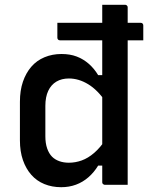

<svg xmlns="http://www.w3.org/2000/svg" viewBox="-20 -770 640 800"><path d="M219 -675H566Q571 -675 574 -672Q577 -669 577 -664Q577 -648 577 -633Q577 -618 577 -602H230Q225 -602 222 -605Q219 -608 219 -613Q219 -629 219 -644Q219 -659 219 -675ZM236 -545Q272 -545 299.5 -534.5Q327 -524 349.5 -504.5Q372 -485 389 -457H421V-345Q387 -395 347.5 -419Q308 -443 267 -443Q237 -443 215 -430Q193 -417 181 -391.5Q169 -366 169 -329V-202Q169 -173 176.5 -151.5Q184 -130 197 -117Q209 -105 227 -98.5Q245 -92 267 -92Q294 -92 320.5 -101.5Q347 -111 372.5 -133Q398 -155 421 -190V-80H389Q372 -52 348.5 -31.5Q325 -11 296.5 -0.5Q268 10 235 10Q197 10 165 -3Q133 -16 110.5 -41.5Q88 -67 75.5 -103Q63 -139 63 -185V-346Q63 -393 75.5 -429.5Q88 -466 110.5 -492Q133 -518 165.5 -531.5Q198 -545 236 -545ZM501 -750Q505 -750 507 -748.5Q509 -747 510.5 -745Q512 -743 512 -739Q512 -663 512 -584.5Q512 -506 512 -428Q512 -350 512 -274.5Q512 -199 512 -128Q512 -92 512 -60Q512 -28 512 0Q500 0 488 0Q476 0 464.5 0Q453 0 440.5 0Q428 0 417 0Q414 0 411.5 -1.5Q409 -3 407.5 -5Q406 -7 406 -11Q406 -91 406 -171Q406 -251 406 -330.5Q406 -410 406 -490Q406 -570 406 -650Q406 -675 406 -700Q406 -725 406 -750Q417 -750 429.5 -750Q442 -750 453.5 -750Q465 -750 477 -750Q489 -750 501 -750Z"/></svg>

Font: Recursive Monospace Medium
Style: Regular
Weight: 500
Version: Version 1.047